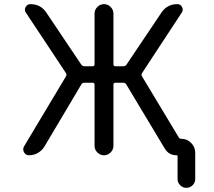

<svg xmlns="http://www.w3.org/2000/svg" viewBox="-20 -775 1040 933"><path d="M439.5 -66.4V-363.3Q439.5 -373 429.7 -373H389.6Q379.9 -373 375 -364.3L196.3 -63.5Q184.6 -43.9 164.6 -32.2Q144.5 -20.5 121.1 -20.5Q104.5 -20.5 96.7 -35.2Q92.8 -42 92.8 -48.8Q92.8 -55.7 96.7 -63.5L300.8 -404.3Q305.7 -413.1 299.8 -420.9L105.5 -713.9Q96.7 -726.6 104.5 -740.7Q112.3 -754.9 127.9 -754.9Q177.7 -754.9 205.1 -713.9L375 -460.9Q380.9 -453.1 390.6 -453.1H429.7Q439.5 -453.1 439.5 -462.9V-709Q439.5 -727.5 453.1 -741.2Q466.8 -754.9 485.4 -754.9Q503.9 -754.9 517.6 -741.2Q531.2 -727.5 531.2 -709V-462.9Q531.2 -453.1 541 -453.1H579.1Q588.9 -453.1 594.7 -460.9L764.6 -713.9Q792 -754.9 841.8 -754.9Q857.4 -754.9 864.7 -740.7Q872.1 -726.6 863.3 -713.9L670.9 -420.9Q665 -413.1 669.9 -404.3L848.6 -107.4Q852.5 -100.6 860.4 -100.6Q888.7 -100.6 908.7 -80.6Q928.7 -60.5 928.7 -32.2V94.7Q928.7 112.3 916 125Q903.3 137.7 885.7 137.7Q868.2 137.7 855.5 125Q842.8 112.3 842.8 94.7V-15.6Q842.8 -20.5 837.9 -20.5Q799.8 -20.5 780.3 -53.7L593.8 -364.3Q588.9 -373 579.1 -373H541Q531.2 -373 531.2 -363.3V-66.4Q531.2 -47.9 517.6 -34.2Q503.9 -20.5 485.4 -20.5Q466.8 -20.5 453.1 -34.2Q439.5 -47.9 439.5 -66.4Z"/></svg>

Font: Rounded-X Mgen+ 1mn regular
Style: Regular
Weight: 400
Designer: [Source Han Sans]
Ryoko NISHIZUKA  (kana & ideographs); Paul D. Hunt (Latin, Greek & Cyrillic); Wenlong ZHANG  (bopomofo
Version: Version 1.059.20150602